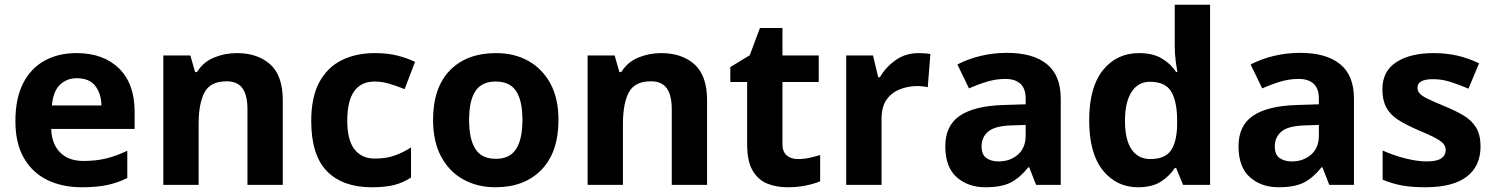

<svg xmlns="http://www.w3.org/2000/svg" viewBox="-20 -780 6304 810"><path d="M303 -556Q416 -556 482 -491.5Q548 -427 548 -308V-236H196Q198 -173 233.5 -137Q269 -101 332 -101Q385 -101 428 -111.5Q471 -122 517 -144V-29Q477 -9 432.5 0.5Q388 10 325 10Q243 10 180 -20.5Q117 -51 81 -113Q45 -175 45 -269Q45 -365 77.5 -428.5Q110 -492 168 -524Q226 -556 303 -556ZM304 -450Q261 -450 232.5 -422Q204 -394 199 -335H408Q407 -385 382 -417.5Q357 -450 304 -450Z M979 -556Q1067 -556 1120 -508.5Q1173 -461 1173 -356V0H1024V-319Q1024 -378 1003 -407.5Q982 -437 936 -437Q868 -437 843 -390.5Q818 -344 818 -257V0H669V-546H783L803 -476H811Q837 -518 882.5 -537Q928 -556 979 -556Z M1548 10Q1426 10 1359.5 -57.5Q1293 -125 1293 -270Q1293 -370 1327 -433Q1361 -496 1421.5 -526Q1482 -556 1561 -556Q1617 -556 1658.5 -545Q1700 -534 1731 -519L1687 -404Q1652 -418 1621.5 -427Q1591 -436 1561 -436Q1445 -436 1445 -271Q1445 -189 1475.5 -150Q1506 -111 1561 -111Q1608 -111 1644 -123.5Q1680 -136 1714 -158V-31Q1680 -9 1642.5 0.5Q1605 10 1548 10Z M2336 -274Q2336 -138 2264.5 -64Q2193 10 2070 10Q1994 10 1934.5 -23Q1875 -56 1841 -119.5Q1807 -183 1807 -274Q1807 -410 1878 -483Q1949 -556 2073 -556Q2150 -556 2209 -523Q2268 -490 2302 -427.5Q2336 -365 2336 -274ZM1959 -274Q1959 -193 1985.5 -151.5Q2012 -110 2072 -110Q2131 -110 2157.5 -151.5Q2184 -193 2184 -274Q2184 -355 2157.5 -395.5Q2131 -436 2071 -436Q2012 -436 1985.5 -395.5Q1959 -355 1959 -274Z M2769 -556Q2857 -556 2910 -508.5Q2963 -461 2963 -356V0H2814V-319Q2814 -378 2793 -407.5Q2772 -437 2726 -437Q2658 -437 2633 -390.5Q2608 -344 2608 -257V0H2459V-546H2573L2593 -476H2601Q2627 -518 2672.5 -537Q2718 -556 2769 -556Z M3346 -109Q3371 -109 3394 -114Q3417 -119 3440 -126V-15Q3416 -5 3380.5 2.5Q3345 10 3303 10Q3254 10 3215.5 -6Q3177 -22 3154.5 -61.5Q3132 -101 3132 -171V-434H3061V-497L3143 -547L3186 -662H3281V-546H3434V-434H3281V-171Q3281 -140 3299 -124.5Q3317 -109 3346 -109Z M3855 -556Q3866 -556 3881 -555Q3896 -554 3905 -552L3894 -412Q3887 -414 3873.5 -415.5Q3860 -417 3850 -417Q3812 -417 3777 -403.5Q3742 -390 3720.5 -360Q3699 -330 3699 -278V0H3550V-546H3663L3685 -454H3692Q3716 -496 3758 -526Q3800 -556 3855 -556Z M4228 -557Q4338 -557 4396.5 -509.5Q4455 -462 4455 -364V0H4351L4322 -74H4318Q4283 -30 4244 -10Q4205 10 4137 10Q4064 10 4016 -32.5Q3968 -75 3968 -163Q3968 -250 4029 -291.5Q4090 -333 4212 -337L4307 -340V-364Q4307 -407 4284.5 -427Q4262 -447 4222 -447Q4182 -447 4144 -435.5Q4106 -424 4068 -407L4019 -508Q4063 -531 4116.5 -544Q4170 -557 4228 -557ZM4249 -251Q4177 -249 4149 -225Q4121 -201 4121 -162Q4121 -128 4141 -113.5Q4161 -99 4193 -99Q4241 -99 4274 -127.5Q4307 -156 4307 -208V-253Z M4781 10Q4690 10 4632.5 -61.5Q4575 -133 4575 -272Q4575 -412 4633 -484Q4691 -556 4785 -556Q4844 -556 4882 -533Q4920 -510 4942 -476H4947Q4944 -492 4940 -522.5Q4936 -553 4936 -585V-760H5085V0H4971L4942 -71H4936Q4914 -37 4877 -13.5Q4840 10 4781 10ZM4833 -109Q4895 -109 4920 -145.5Q4945 -182 4946 -255V-271Q4946 -351 4921.5 -393Q4897 -435 4831 -435Q4782 -435 4754 -392.5Q4726 -350 4726 -270Q4726 -190 4754 -149.5Q4782 -109 4833 -109Z M5465 -557Q5575 -557 5633.5 -509.5Q5692 -462 5692 -364V0H5588L5559 -74H5555Q5520 -30 5481 -10Q5442 10 5374 10Q5301 10 5253 -32.5Q5205 -75 5205 -163Q5205 -250 5266 -291.5Q5327 -333 5449 -337L5544 -340V-364Q5544 -407 5521.5 -427Q5499 -447 5459 -447Q5419 -447 5381 -435.5Q5343 -424 5305 -407L5256 -508Q5300 -531 5353.5 -544Q5407 -557 5465 -557ZM5486 -251Q5414 -249 5386 -225Q5358 -201 5358 -162Q5358 -128 5378 -113.5Q5398 -99 5430 -99Q5478 -99 5511 -127.5Q5544 -156 5544 -208V-253Z M6226 -162Q6226 -79 6167.5 -34.5Q6109 10 5993 10Q5936 10 5895 2.5Q5854 -5 5813 -22V-145Q5857 -125 5908 -112Q5959 -99 5998 -99Q6042 -99 6060.5 -112Q6079 -125 6079 -146Q6079 -160 6071.5 -171Q6064 -182 6039 -196Q6014 -210 5961 -232Q5910 -254 5877 -275.5Q5844 -297 5828 -327.5Q5812 -358 5812 -404Q5812 -480 5871 -518Q5930 -556 6028 -556Q6079 -556 6125 -546Q6171 -536 6220 -513L6175 -406Q6135 -423 6099 -434.5Q6063 -446 6026 -446Q5960 -446 5960 -410Q5960 -397 5968.5 -386.5Q5977 -376 6001.5 -364Q6026 -352 6074 -332Q6121 -313 6155 -292.5Q6189 -272 6207.5 -241.5Q6226 -211 6226 -162Z"/></svg>

Font: Noto Sans Bamum
Style: Bold
Weight: 700
Designer: Monotype Design Team
Foundry: Monotype Imaging Inc.
Version: Version 2.002; ttfautohint (v1.8.4.7-5d5b)